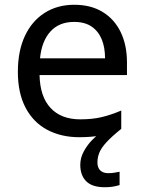

<svg xmlns="http://www.w3.org/2000/svg" viewBox="-20 -566 604 806"><path d="M389 116Q389 138 401 149.5Q413 161 434 161Q451 161 462.5 158.5Q474 156 482 155V211Q468 215 454 217.5Q440 220 420 220Q367 220 342 195Q317 170 317 126Q317 97 331.5 70Q346 43 367.5 21Q389 -1 409 -15L489 -25Q449 7 427 31Q405 55 397 75Q389 95 389 116ZM292 -546Q361 -546 410.5 -516Q460 -486 486.5 -431.5Q513 -377 513 -304V-251H146Q148 -160 192.5 -112.5Q237 -65 317 -65Q368 -65 407.5 -74.5Q447 -84 489 -102V-25Q448 -7 408 1.5Q368 10 313 10Q237 10 178.5 -21Q120 -52 87.5 -113.5Q55 -175 55 -264Q55 -352 84.5 -415Q114 -478 167.5 -512Q221 -546 292 -546ZM291 -474Q228 -474 191.5 -433.5Q155 -393 148 -321H421Q421 -367 407 -401Q393 -435 364.5 -454.5Q336 -474 291 -474Z"/></svg>

Font: Noto Sans Khmer UI
Style: Regular
Weight: 400
Designer: Danh Hong and the Monotype Design Team
Foundry: Monotype Imaging Inc.
Version: Version 2.002